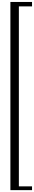

<svg xmlns="http://www.w3.org/2000/svg" viewBox="-20 -997 352 1993"><path d="M87.9 -976.6H312.5V-930.7H175.8V937.5H312.5V976.6H87.9Z"/></svg>

Font: Chandrasa
Style: Regular
Weight: 400
Designer: R.S. Wihananto
Foundry: R.S. Wihananto
Version: Version 2.0.1